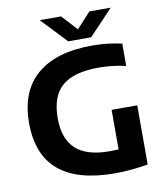

<svg xmlns="http://www.w3.org/2000/svg" viewBox="-100 -1030 960 1121"><g transform="rotate(-10 379.5 -469.5)"><path d="M490.5 8.5Q47 8.5 47 -367.5Q47 -556 160.8 -652.8Q274.5 -749.5 488 -749.5Q531.5 -749.5 576 -744.8Q620.5 -740 663.5 -730V-597.5Q621.5 -607.5 581.2 -611.8Q541 -616 501 -616Q356.5 -616 286.5 -556.8Q216.5 -497.5 216.5 -365.5Q216.5 -243.5 281.5 -183.8Q346.5 -124 480 -124Q507.5 -124 535 -125.5V-360H687V-9Q635.5 -0.5 587.5 4Q539.5 8.5 490.5 8.5ZM355 -798 212.5 -948.5H339L423 -857L507 -948.5H633.5L491 -798Z"/></g></svg>

Font: Encode Sans Semi Expanded
Style: Bold
Weight: 700
Width: 6
Designer: Multiple Designers
Foundry: Impallari Type
Version: Version 3.000; ttfautohint (v1.8.3) -l 8 -r 50 -G 200 -x 14 